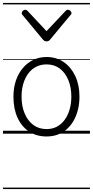

<svg xmlns="http://www.w3.org/2000/svg" viewBox="-20 -905 629 1300"><path d="M295 19Q227 19 176.5 -14.5Q126 -48 98.5 -108.5Q71 -169 71 -250Q71 -310 87.5 -359Q104 -408 134.5 -444Q165 -480 205.5 -499.5Q246 -519 295 -519Q361 -519 411 -485Q461 -451 489.5 -390.5Q518 -330 518 -251Q518 -203 507.5 -161.5Q497 -120 478 -87Q459 -54 432 -30Q405 -6 370.5 6.5Q336 19 295 19ZM295 -31Q334 -31 364.5 -47Q395 -63 417 -92.5Q439 -122 451 -162.5Q463 -203 463 -251Q463 -315 442 -364.5Q421 -414 384 -441.5Q347 -469 295 -469Q256 -469 225 -453Q194 -437 172 -408Q150 -379 138 -339Q126 -299 126 -250Q126 -186 147 -136.5Q168 -87 205.5 -59Q243 -31 295 -31ZM440 -839Q448 -839 456 -832Q464 -825 464 -816Q464 -814 463 -810.5Q462 -807 458 -804L320 -638Q316 -632 310 -628.5Q304 -625 295 -625Q286 -625 280.5 -628.5Q275 -632 270 -638L132 -804Q129 -807 128 -810.5Q127 -814 127 -816Q127 -825 134.5 -832Q142 -839 150 -839Q155 -839 159 -837Q163 -835 167 -831L295 -694L424 -831Q428 -835 431.5 -837Q435 -839 440 -839ZM0 365H589V375H0ZM0 -20H589V0H0ZM0 -505H589V-500H0ZM0 -885H589V-875H0Z"/></svg>

Font: Playwrite AT Guides
Style: Regular
Weight: 400
Designer: Veronika Burian, José Scaglione
Foundry: TypeTogether
Version: Version 1.003